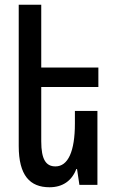

<svg xmlns="http://www.w3.org/2000/svg" viewBox="-20 -780 490 810"><path d="M391 -312H296V-259C296 -141 267 -78 214 -78C174 -78 154 -107 154 -184V-413H395V-495H154V-760H59V-164C59 -40 106 10 189 10C244 10 283 -17 302 -67H305L315 0H391Z"/></svg>

Font: Noto Sans Armenian ExtraCondensed Medium
Style: Regular
Weight: 500
Width: 2
Designer: Monotype Design Team
Foundry: Monotype Imaging Inc.
Version: Version 2.008